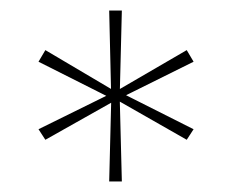

<svg xmlns="http://www.w3.org/2000/svg" viewBox="-20 -720 442 364"><path d="M187 -376 191 -536 201 -531 66 -455 53 -475 195 -545 196 -531 53 -603 66 -625 203 -544 191 -528 187 -700H211L207 -539L193 -543L334 -625L347 -603L208 -534V-545L347 -475L334 -455L199 -532L207 -534L211 -376Z"/></svg>

Font: Lexend Deca Thin
Style: Regular
Weight: 250
Designer: Bonnie Shaver-Troup, Thomas Jockin
Foundry: Lexend
Version: Version 1.007